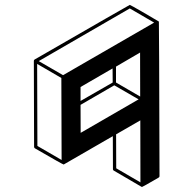

<svg xmlns="http://www.w3.org/2000/svg" viewBox="-20 -853 772 767"><path d="M547.9 -106.4H545.9L434.6 -171.4Q431.2 -173.3 431.2 -176.8L430.7 -309.1L234.4 -195.8Q231 -195.8 119.1 -260.7Q116.2 -262.7 116.2 -266.6L115.2 -609.9Q115.2 -613.3 118.2 -615.2Q497.1 -833.5 498.5 -833.5Q500.5 -833.5 556.6 -801Q612.8 -768.6 613.5 -767.6Q614.3 -766.6 614.7 -766.6Q615.7 -763.2 617.2 -149.4Q617.2 -145.5 613.8 -143.6Q549.8 -106.4 547.9 -106.4ZM226.1 -213.9 225.1 -541.5 128.4 -597.7 129.4 -270ZM231.9 -552.7 595.7 -762.7 498.5 -819.3 134.8 -608.9ZM541 -124.5 540.5 -372.1 443.8 -316.4 444.3 -180.7ZM301.8 -449.7 430.2 -523.4 429.7 -579.6 301.8 -505.4ZM302.2 -322.3 533.7 -456.1 436.5 -512.2 301.8 -434.1ZM540 -467.3 539.6 -643.1 443.4 -586.9V-523.4Z"/></svg>

Font: 3D Isometric
Style: Bold
Weight: 700
Designer: GGBotNet
Foundry: GGBotNet
Version: 1.14